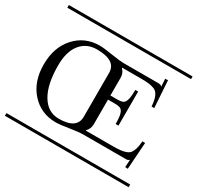

<svg xmlns="http://www.w3.org/2000/svg" viewBox="-160 -886 1094 1063"><g transform="rotate(30 386.5 -354.0)"><path d="M-8.8 -708H782.2V-690.9H-8.8ZM-8.8 -17.1H782.2V0H-8.8ZM419.9 -127Q389.6 -127 333.7 -117.9Q277.8 -108.9 252.9 -108.9Q157.7 -108.9 96.4 -176.8Q35.2 -244.6 35.2 -354Q35.2 -463.4 96.4 -531.2Q157.7 -599.1 252.9 -599.1Q277.8 -599.1 333.7 -590.1Q389.6 -581.1 419.9 -581.1H632.8Q645 -581.1 649.7 -579.6Q654.3 -578.1 659.2 -573.2H660.2L657.2 -621.1L674.8 -622.1L686 -450.2H668.9Q667 -479 661.6 -497.6Q656.2 -516.1 647.7 -527.8Q639.2 -539.6 622.8 -545.4Q606.4 -551.3 587.6 -553.2Q568.8 -555.2 538.1 -555.2H419.9V-553.2Q440.9 -532.2 440.9 -502.9V-389.2H483.9Q508.8 -389.2 520.8 -395Q532.7 -400.9 538.8 -421.4Q544.9 -441.9 544.9 -484.9H563V-267.1H544.9Q544.9 -310.1 538.8 -330.6Q532.7 -351.1 520.8 -356.9Q508.8 -362.8 483.9 -362.8H440.9V-205.1Q440.9 -175.8 419.9 -154.8V-152.8H589.8Q620.6 -152.8 639.4 -154.8Q658.2 -156.7 674.8 -162.6Q691.4 -168.5 700 -180.2Q708.5 -191.9 713.9 -210.4Q719.2 -229 721.2 -257.8H738.8L727.1 -85.9L710 -86.9L712.9 -134.8H711.9Q706.5 -129.4 702.4 -128.2Q698.2 -127 686 -127ZM256.8 -134.8Q372.1 -134.8 372.1 -213.9V-494.1Q372.1 -573.2 250 -573.2Q183.6 -573.2 145.3 -525.1Q106.9 -477.1 106.9 -389.2Q106.9 -267.1 147 -200.9Q187 -134.8 256.8 -134.8Z"/></g></svg>

Font: FoglihtenFr02
Style: Regular
Weight: 500
Version: Version 0.68